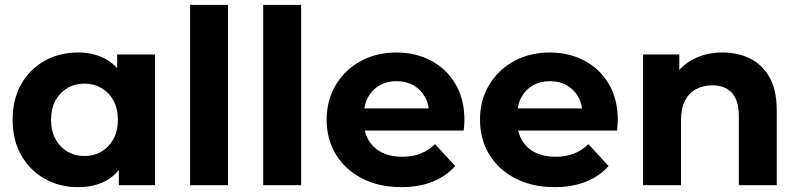

<svg xmlns="http://www.w3.org/2000/svg" viewBox="-20 -762 3285 790"><path d="M301 8Q225 8 164 -26.5Q103 -61 67.5 -123Q32 -185 32 -269Q32 -354 67.5 -416Q103 -478 164 -512Q225 -546 301 -546Q369 -546 420 -516Q471 -486 499 -425Q527 -364 527 -269Q527 -175 500 -113.5Q473 -52 422.5 -22Q372 8 301 8ZM328 -120Q366 -120 397 -138Q428 -156 446.5 -189.5Q465 -223 465 -269Q465 -316 446.5 -349Q428 -382 397 -400Q366 -418 328 -418Q289 -418 258 -400Q227 -382 208.5 -349Q190 -316 190 -269Q190 -223 208.5 -189.5Q227 -156 258 -138Q289 -120 328 -120ZM469 0V-110L472 -270L462 -429V-538H618V0Z M762 0V-742H918V0Z M1063 0V-742H1219V0Z M1631 8Q1539 8 1469.5 -28Q1400 -64 1362 -126.5Q1324 -189 1324 -269Q1324 -350 1361.5 -412.5Q1399 -475 1464 -510.5Q1529 -546 1611 -546Q1690 -546 1753.5 -512.5Q1817 -479 1854 -416.5Q1891 -354 1891 -267Q1891 -258 1890 -246.5Q1889 -235 1888 -225H1451V-316H1806L1746 -289Q1746 -331 1729 -362Q1712 -393 1682 -410.5Q1652 -428 1612 -428Q1572 -428 1541.5 -410.5Q1511 -393 1494 -361.5Q1477 -330 1477 -287V-263Q1477 -219 1496.5 -185.5Q1516 -152 1551.5 -134.5Q1587 -117 1635 -117Q1678 -117 1710.5 -130Q1743 -143 1770 -169L1853 -79Q1816 -37 1760 -14.5Q1704 8 1631 8Z M2262 8Q2170 8 2100.5 -28Q2031 -64 1993 -126.5Q1955 -189 1955 -269Q1955 -350 1992.5 -412.5Q2030 -475 2095 -510.5Q2160 -546 2242 -546Q2321 -546 2384.5 -512.5Q2448 -479 2485 -416.5Q2522 -354 2522 -267Q2522 -258 2521 -246.5Q2520 -235 2519 -225H2082V-316H2437L2377 -289Q2377 -331 2360 -362Q2343 -393 2313 -410.5Q2283 -428 2243 -428Q2203 -428 2172.5 -410.5Q2142 -393 2125 -361.5Q2108 -330 2108 -287V-263Q2108 -219 2127.5 -185.5Q2147 -152 2182.5 -134.5Q2218 -117 2266 -117Q2309 -117 2341.5 -130Q2374 -143 2401 -169L2484 -79Q2447 -37 2391 -14.5Q2335 8 2262 8Z M2953 -546Q3017 -546 3067.5 -520.5Q3118 -495 3147 -442.5Q3176 -390 3176 -308V0H3020V-284Q3020 -349 2991.5 -380Q2963 -411 2911 -411Q2874 -411 2844.5 -395.5Q2815 -380 2798.5 -348Q2782 -316 2782 -266V0H2626V-538H2775V-389L2747 -434Q2776 -488 2830 -517Q2884 -546 2953 -546Z"/></svg>

Font: MOST Montserrat
Style: Bold
Weight: 700
Designer: Julieta Ulanovsky
Foundry: Julieta Ulanovsky
Version: Version 8.000;March 11, 2024;FontCreator 15.0.0.2926 64-bit